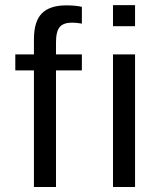

<svg xmlns="http://www.w3.org/2000/svg" viewBox="-20 -745 640 765"><path d="M203.1 -464.4V0H115.2V-464.4H41V-528.3H115.2V-587.9Q115.2 -660.2 147 -691.9Q178.7 -723.6 244.1 -723.6Q280.8 -723.6 306.2 -717.8V-650.9Q284.2 -654.8 267.1 -654.8Q233.4 -654.8 218.3 -637.7Q203.1 -620.6 203.1 -575.7V-528.3H306.2V-464.4ZM430.2 -640.6V-724.6H518.1V-640.6ZM430.2 0V-528.3H518.1V0Z"/></svg>

Font: Cousine
Style: Regular
Weight: 400
Monospace: yes
Designer: Steve Matteson
Foundry: Monotype Imaging Inc.
Version: Version 1.21